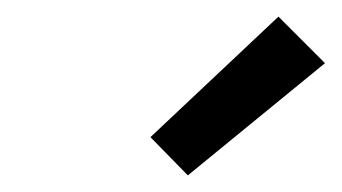

<svg xmlns="http://www.w3.org/2000/svg" viewBox="-20 -788 411 231"><path d="M206 -577 161 -623 315 -768 371 -712Z"/></svg>

Font: Iosevka QP
Style: Italic
Weight: 400
Italic angle: -9°
Designer: Belleve Invis
Foundry: Belleve Invis
Version: Version 20.0.0; ttfautohint (v1.8.4)